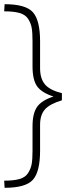

<svg xmlns="http://www.w3.org/2000/svg" viewBox="-20 -771 325 915"><path d="M0 -717 2 -751Q103 -751 137 -712.5Q171 -674 171 -574V-446Q171 -396 194.5 -368.5Q218 -341 275 -327V-293Q218 -276 194.5 -250Q171 -224 171 -176V-53Q171 47 137 85.5Q103 124 2 124L0 90Q46 90 73.5 82Q101 74 114 53.5Q127 33 131 10.5Q135 -12 135 -53V-169Q135 -231 157 -262Q179 -293 235 -311Q179 -329 157 -359.5Q135 -390 135 -455V-574Q135 -616 131 -638.5Q127 -661 114 -681Q101 -701 73.5 -709Q46 -717 0 -717Z"/></svg>

Font: TypoPRO Titillium Title
Style: Regular
Weight: 250
Designer: Campivisivi
Foundry: Accademia di Belle Arti di Urbino and students of MA course of Visual design
Version: 1.000